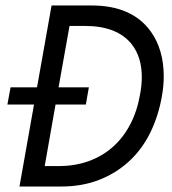

<svg xmlns="http://www.w3.org/2000/svg" viewBox="-20 -680 628 700"><path d="M203 0H51L104 -299H7L18.5 -361.5H115L168 -660H314.5Q461 -660 529.5 -565.5Q576.5 -500 577 -402.5Q577 -365 569.5 -325Q556.5 -254 526.8 -194.2Q497 -134.5 449.8 -91.2Q402.5 -48 340.8 -24Q279 0 203 0ZM193.5 -74.5Q253.5 -74.5 303.2 -92.5Q353 -110.5 391 -144Q429 -177.5 454.5 -226Q480 -274.5 490.5 -335Q497 -369.5 497 -399Q497 -472 460 -519Q407 -585.5 289 -585.5H233.5L193.5 -361.5H304L293 -299H182.5L143 -74.5Z"/></svg>

Font: Lucymar Sans
Style: Italic
Weight: 400
Italic angle: -10°
Foundry: The League of Moveable Type (original font) / Main changes by Cristiano Sobral with portions from Mirco Monsees
Version: Version 2.00;August 30, 2020;FontCreator 13.0.0.2681 64-bit